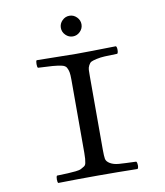

<svg xmlns="http://www.w3.org/2000/svg" viewBox="-88 -878 817 952"><g transform="rotate(-10 320.0 -401.5)"><path d="M289.5 -716.5Q274 -732 274 -753Q274 -774 289.5 -789.5Q305 -805 326 -805Q347 -805 362.5 -789.5Q378 -774 378 -753Q378 -732 362.5 -716.5Q347 -701 326 -701Q305 -701 289.5 -716.5ZM374 -122Q374 -90 376.5 -76Q379 -62 396.5 -51.5Q414 -41 440.5 -39Q467 -37 527 -35Q532 -30 532 -16Q532 -2 527 2Q427 0 328 0Q226 0 128 2Q124 -2 124 -16Q124 -30 128 -35Q163 -36 183 -37Q203 -38 222.5 -40Q242 -42 250.5 -46.5Q259 -51 267 -56Q275 -61 277 -72Q279 -83 280 -93Q281 -103 281 -122V-491Q281 -517 278.5 -529.5Q276 -542 270 -553Q264 -564 244.5 -568Q225 -572 201 -574Q177 -576 128 -578Q124 -582 124 -597Q124 -612 128 -616Q278 -613 327 -613Q380 -613 527 -616Q532 -612 532 -597Q532 -582 527 -578Q486 -577 464 -576Q442 -575 422 -570.5Q402 -566 394.5 -562Q387 -558 381 -546.5Q375 -535 374.5 -524Q374 -513 374 -491Z"/></g></svg>

Font: Libertinus Mono
Style: Regular
Weight: 400
Designer: Philipp H. Poll
Foundry: Khaled Hosny
Version: Version 6.7